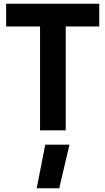

<svg xmlns="http://www.w3.org/2000/svg" viewBox="-20 -700 566 1031"><path d="M177 311 223 77H353L298 311ZM13 -558V-680H513V-558H333V0H195V-558Z"/></svg>

Font: TitilliumText
Style: ExtraBold
Weight: 800
Designer: Accademia di Belle Arti di Urbino and others
Foundry: Accademia di Belle Arti di Urbino and others.
Version: Version 60.001